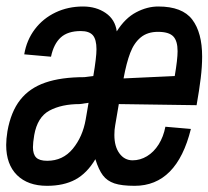

<svg xmlns="http://www.w3.org/2000/svg" viewBox="-34 -580 658 606"><path d="M-14.5 -122.5Q-14.5 -141 -10.5 -166Q0.5 -227.5 29.8 -264.8Q59 -302 108.8 -319.2Q158.5 -336.5 232.5 -336.5L260.5 -340Q270.5 -399 270.5 -424.5Q270.5 -455.5 259 -468.8Q247.5 -482 221 -482Q180 -482 157.8 -461.8Q135.5 -441.5 127 -401L42.5 -408.5Q50 -453.5 76 -487.8Q102 -522 141.5 -540.8Q181 -559.5 228 -559.5Q269.5 -559.5 299.5 -539Q329.5 -518.5 334.5 -481Q361 -523 395.8 -541.2Q430.5 -559.5 465.5 -559.5Q541.5 -559.5 572.8 -518.2Q604 -477 604 -401.5Q604 -370 599.5 -333Q595 -296 586.5 -248L341 -251.5L329.5 -184Q327 -171 327 -154Q327 -117.5 343 -95.8Q359 -74 384.5 -74Q408.5 -74 430 -87Q451.5 -100 466.8 -124.2Q482 -148.5 488 -180L568.5 -173Q524 6.5 391 6.5Q350 6.5 327 -1.2Q304 -9 290.8 -26.5Q277.5 -44 267 -77.5Q240.5 -33 203.8 -13.2Q167 6.5 114.5 6.5Q54 6.5 19.8 -27.2Q-14.5 -61 -14.5 -122.5ZM236.5 -203 245.5 -255.5 217.5 -251.5Q160.5 -251.5 122.2 -231Q84 -210.5 74 -153.5Q70 -129.5 70 -115.5Q70 -93 80.2 -82.8Q90.5 -72.5 115 -72.5Q164.5 -72.5 195.8 -110.5Q227 -148.5 236.5 -203ZM526.5 -418.5Q526.5 -451 512.8 -465.2Q499 -479.5 464.5 -479.5Q431.5 -479.5 410.2 -462Q389 -444.5 377 -413Q365 -381.5 356 -332.5L517.5 -340Q526.5 -392.5 526.5 -418.5Z"/></svg>

Font: JuliaMono MediumItalic
Style: Regular
Weight: 500
Italic angle: -9°
Monospace: yes
Designer: cormullion
Foundry: corm
Version: Version 0.049; ttfautohint (v1.8.4)